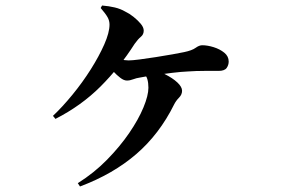

<svg xmlns="http://www.w3.org/2000/svg" viewBox="-20 -616 1040 696"><path d="M262 48Q321 11 368 -37Q415 -85 448.5 -134Q482 -183 500 -226.5Q518 -270 518 -298Q518 -316 514 -329.5Q510 -343 499 -350L514 -369Q548 -362 577 -347.5Q606 -333 623 -317Q640 -301 640 -287Q640 -273 629 -262Q618 -251 611 -237Q558 -130 474 -57.5Q390 15 270 60ZM172 -196Q206 -228 242.5 -272.5Q279 -317 309 -364.5Q339 -412 358 -455Q377 -498 377 -527Q377 -541 370 -553.5Q363 -566 345 -587L350 -596Q375 -594 396 -589Q417 -584 434 -574Q449 -567 464 -555Q479 -543 490 -530Q501 -517 501 -505Q501 -491 490.5 -482.5Q480 -474 468 -457Q414 -372 344.5 -302.5Q275 -233 181 -185ZM440 -324Q429 -324 416 -334Q403 -344 391 -357Q379 -370 371 -379L386 -411Q397 -406 414.5 -401.5Q432 -397 446 -397Q459 -397 486 -400.5Q513 -404 545 -409Q577 -414 605 -419Q633 -424 647 -427Q676 -433 689 -442.5Q702 -452 713 -452Q732 -452 754.5 -445Q777 -438 793 -425Q809 -412 809 -393Q809 -380 801.5 -369.5Q794 -359 772 -359Q750 -359 720.5 -359Q691 -359 662 -357Q638 -356 604.5 -352Q571 -348 539.5 -343.5Q508 -339 488 -335Q474 -333 462.5 -328.5Q451 -324 440 -324Z"/></svg>

Font: Noto Serif SC ExtraLight
Style: Bold
Weight: 700
Version: Version 2.002-H1;hotconv 1.1.0;makeotfexe 2.6.0